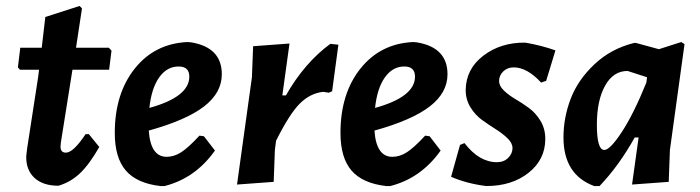

<svg xmlns="http://www.w3.org/2000/svg" viewBox="-20 -615 2349 644"><path d="M176 8Q124 8 95.5 -18.5Q67 -45 68 -91L71 -117L108 -357L111 -381H47L40 -389L48 -455H120L132 -558L247 -595L255 -587L235 -455H345L354 -445L346 -381H223L184 -136L183 -123Q183 -103 201 -103Q226 -103 267 -165H278L313 -122Q280 -64 248.5 -34Q217 -4 176 8Z M701 -110Q635 -17 532 9H518Q439 0 402 -43Q365 -86 365 -169Q365 -301 432 -385Q499 -469 609 -474L621 -473Q724 -456 724 -366Q724 -304 664.5 -258Q605 -212 479 -177Q485 -89 539 -89Q564 -89 588 -104.5Q612 -120 649 -160L664 -158ZM579 -392Q540 -392 514 -355.5Q488 -319 481 -253Q615 -290 615 -358Q615 -392 579 -392Z M951 -469 927 -295H939Q1001 -404 1088 -468L1115 -465L1094 -309L1083 -304L1064 -307Q1020 -302 985.5 -267.5Q951 -233 906 -143L902 -112L898 -5L775 4L825 -356L829 -460Z M1458 -110Q1392 -17 1289 9H1275Q1196 0 1159 -43Q1122 -86 1122 -169Q1122 -301 1189 -385Q1256 -469 1366 -474L1378 -473Q1481 -456 1481 -366Q1481 -304 1421.5 -258Q1362 -212 1236 -177Q1242 -89 1296 -89Q1321 -89 1345 -104.5Q1369 -120 1406 -160L1421 -158ZM1336 -392Q1297 -392 1271 -355.5Q1245 -319 1238 -253Q1372 -290 1372 -358Q1372 -392 1336 -392Z M1742 -472Q1795 -463 1843 -446L1812 -344L1795 -338Q1748 -389 1703 -389Q1682 -389 1668 -375.5Q1654 -362 1654 -343Q1654 -327 1670 -311.5Q1686 -296 1709 -282.5Q1732 -269 1754.5 -252.5Q1777 -236 1793 -209.5Q1809 -183 1809 -149Q1809 -80 1753 -35.5Q1697 9 1611 9Q1546 1 1493 -22L1523 -129L1538 -135Q1587 -71 1647 -71Q1670 -71 1684.5 -85.5Q1699 -100 1699 -118Q1699 -135 1682.5 -151Q1666 -167 1643 -181.5Q1620 -196 1597 -212.5Q1574 -229 1558 -255Q1542 -281 1542 -313Q1543 -384 1601.5 -428.5Q1660 -473 1742 -472Z M2107 -471H2113L2190 -450L2265 -474L2276 -467L2227 -112L2223 -5L2100 4L2122 -154H2109Q2056 -59 1991 9H1973Q1870 -29 1870 -154Q1870 -221 1894.5 -284.5Q1919 -348 1974.5 -400Q2030 -452 2107 -471ZM1982 -197Q1982 -112 2007 -112Q2026 -112 2065.5 -172Q2105 -232 2148 -338L2150 -354V-356L2085 -377Q2037 -377 2009.5 -327.5Q1982 -278 1982 -197Z"/></svg>

Font: Alegreya Sans SC
Style: Bold Italic
Weight: 700
Italic angle: -7°
Designer: Juan Pablo del Peral
Foundry: Huerta Tipografica
Version: Version 2.007